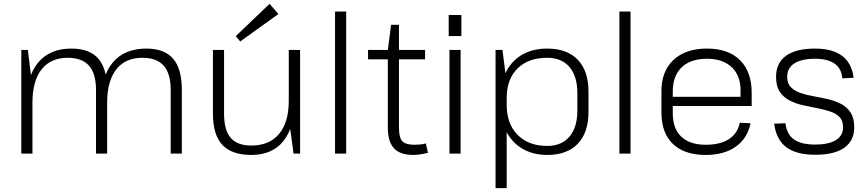

<svg xmlns="http://www.w3.org/2000/svg" viewBox="-20 -800 4516 1000"><path d="M869 -332Q869 -417 832.5 -458Q796 -499 722 -499Q633 -499 585.5 -438.5Q538 -378 538 -265L506 -201V-265Q506 -401 567 -474Q628 -547 742 -547Q836 -547 881.5 -494.5Q927 -442 927 -332V0H869ZM91 -540H125L149 -346V0H91ZM480 -332Q480 -417 443.5 -458Q407 -499 333 -499Q244 -499 196.5 -438.5Q149 -378 149 -265L118 -201V-265Q118 -401 178.5 -474Q239 -547 352 -547Q447 -547 492.5 -494Q538 -441 538 -332V0H480Z M1147 -208Q1147 -122 1181.5 -82Q1216 -42 1289 -42Q1383 -42 1433.5 -102.5Q1484 -163 1484 -275L1515 -339V-275Q1515 -140 1457 -66.5Q1399 7 1289 7Q1187 7 1138 -45.5Q1089 -98 1089 -208V-540H1147ZM1543 0H1509L1484 -184V-540H1543ZM1430 -727 1231 -584 1208 -612 1384 -780Z M1783 -740V0H1725V-740Z M2133 7Q2064 7 2032 -27.5Q2000 -62 2000 -135V-540L2017 -671H2058V-135Q2058 -83 2075.5 -64.5Q2093 -46 2139 -46Q2154 -46 2169 -47.5Q2184 -49 2198 -53L2209 -4Q2196 -1 2183.5 1.5Q2171 4 2158 5.5Q2145 7 2133 7ZM1897 -540H2194V-491H1897Z M2379 -540V0H2321V-540ZM2383 -722V-612H2317V-722Z M2830 7Q2758 7 2703.5 -24Q2649 -55 2619 -111.5Q2589 -168 2589 -245V-301Q2589 -377 2619 -432Q2649 -487 2703 -517Q2757 -547 2830 -547Q2933 -547 2989 -489Q3045 -431 3045 -324V-216Q3045 -109 2989 -51Q2933 7 2830 7ZM2561 -540H2597L2619 -367V180H2561ZM2830 -40Q2905 -40 2946 -88.5Q2987 -137 2987 -223V-315Q2987 -403 2946 -451Q2905 -499 2830 -499Q2732 -499 2675.5 -443.5Q2619 -388 2619 -289V-254Q2619 -155 2676 -97.5Q2733 -40 2830 -40Z M3264 -740V0H3206V-740Z M3656 7Q3582 7 3530.5 -18.5Q3479 -44 3452 -93.5Q3425 -143 3425 -215V-325Q3425 -395 3453.5 -444.5Q3482 -494 3535 -520.5Q3588 -547 3662 -547Q3774 -547 3834.5 -486.5Q3895 -426 3895 -316V-248H3472V-296H3848L3837 -277V-329Q3837 -407 3790.5 -450.5Q3744 -494 3662 -494Q3577 -494 3530.5 -449.5Q3484 -405 3484 -324V-210Q3484 -130 3528.5 -88Q3573 -46 3656 -46Q3731 -46 3776.5 -75.5Q3822 -105 3833 -161L3889 -158Q3873 -79 3812 -36Q3751 7 3656 7Z M4226 6Q4127 6 4075 -33.5Q4023 -73 4012 -156L4071 -158Q4077 -101 4115 -74Q4153 -47 4226 -47Q4295 -47 4333 -70Q4371 -93 4371 -137Q4371 -172 4352 -191Q4333 -210 4302 -220Q4271 -230 4234 -237Q4197 -244 4159.5 -252.5Q4122 -261 4091 -277.5Q4060 -294 4041 -322.5Q4022 -351 4022 -400Q4022 -472 4074 -509.5Q4126 -547 4226 -547Q4286 -547 4328.5 -530Q4371 -513 4395.5 -479Q4420 -445 4426 -395L4367 -392Q4363 -443 4327 -468.5Q4291 -494 4226 -494Q4155 -494 4117.5 -470Q4080 -446 4080 -400Q4080 -365 4099.5 -345.5Q4119 -326 4150 -315.5Q4181 -305 4218 -298.5Q4255 -292 4292 -283.5Q4329 -275 4360 -259Q4391 -243 4410 -214Q4429 -185 4429 -137Q4429 -67 4377.5 -30.5Q4326 6 4226 6Z"/></svg>

Font: Pathway Extreme 8pt Thin 12pt Thin
Style: Regular
Weight: 250
Version: Version 1.001;gftools[0.9.26]